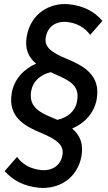

<svg xmlns="http://www.w3.org/2000/svg" viewBox="-20 -730 534 947"><path d="M172 196C267 205 362 152 382 39C392 -21 375 -63 336 -96C398 -122 445 -173 457 -241C478 -361 390 -406 309 -440C231 -472 197 -499 206 -548C217 -605 263 -626 308 -622C358 -617 396 -596 425 -558L485 -627C446 -673 392 -702 319 -709C226 -718 132 -664 112 -551C101 -488 121 -447 158 -416C98 -390 50 -340 38 -272C17 -151 104 -107 186 -73C266 -39 296 -12 288 35C279 89 233 114 184 109C128 103 91 80 64 44L3 114C43 159 98 189 172 196ZM134 -282C143 -331 181 -362 230 -374L254 -363C328 -331 374 -306 360 -231C352 -182 314 -150 263 -139L239 -149C168 -178 121 -207 134 -282Z"/></svg>

Font: Fixel Text 20240404 Medium
Style: Italic
Weight: 500
Width: 4
Italic angle: -10°
Designer: AlfaBravo + MacPaw
Foundry: Kyrylo Tkachov, Marchela Mozhyna, Serhii Makarenko, Maria Weinstein, Zakhar Kryvoshyya
Version: Version 1.211;Glyphs 3.2 (3225)